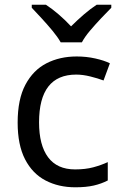

<svg xmlns="http://www.w3.org/2000/svg" viewBox="-20 -786 520 816"><path d="M300 10Q229 10 173.5 -19Q118 -48 86.5 -109Q55 -170 55 -265Q55 -364 88 -426Q121 -488 177.5 -517Q234 -546 306 -546Q347 -546 385 -537.5Q423 -529 447 -517L420 -444Q396 -453 364 -461Q332 -469 304 -469Q146 -469 146 -266Q146 -169 184.5 -117.5Q223 -66 299 -66Q343 -66 376.5 -75Q410 -84 438 -97V-19Q411 -5 378.5 2.5Q346 10 300 10ZM238 -606Q225 -629 203 -655.5Q181 -682 157 -708Q133 -734 115 -753V-766H175Q201 -749 229 -725Q257 -701 282 -674Q309 -701 337 -725Q365 -749 391 -766H453V-753Q434 -734 409.5 -708Q385 -682 362.5 -655.5Q340 -629 328 -606Z"/></svg>

Font: Noto Sans Mongolian
Style: Regular
Weight: 400
Designer: Monotype Design Team
Foundry: Monotype Imaging Inc.
Version: Version 3.001; ttfautohint (v1.8.4.7-5d5b)